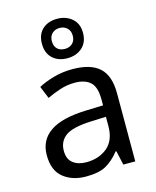

<svg xmlns="http://www.w3.org/2000/svg" viewBox="-122 -900 805 993"><g transform="rotate(-15 280.5 -403.5)"><path d="M288 -545Q386 -545 433 -502Q480 -459 480 -365V0H416L399 -76H395Q360 -32 321.5 -11Q283 10 215 10Q142 10 94 -28.5Q46 -67 46 -149Q46 -229 109 -272.5Q172 -316 303 -320L394 -323V-355Q394 -422 365 -448Q336 -474 283 -474Q241 -474 203 -461.5Q165 -449 132 -433L105 -499Q140 -518 188 -531.5Q236 -545 288 -545ZM314 -259Q214 -255 175.5 -227Q137 -199 137 -148Q137 -103 164.5 -82Q192 -61 235 -61Q303 -61 348 -98.5Q393 -136 393 -214V-262ZM280 -606Q231 -606 201 -634Q171 -662 171 -712Q171 -762 201 -789.5Q231 -817 280 -817Q327 -817 359 -789.5Q391 -762 391 -713Q391 -662 359.5 -634Q328 -606 280 -606ZM280 -656Q305 -656 320.5 -671Q336 -686 336 -712Q336 -738 320 -753Q304 -768 280 -768Q256 -768 240 -753Q224 -738 224 -712Q224 -686 238.5 -671Q253 -656 280 -656Z"/></g></svg>

Font: Noto Sans Tifinagh SIL
Style: Regular
Weight: 400
Designer: JamraPatel
Foundry: JamraPatel LLC
Version: Version 2.006; ttfautohint (v1.8.4.7-5d5b)